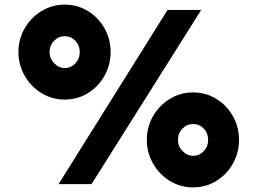

<svg xmlns="http://www.w3.org/2000/svg" viewBox="-20 -783 1117 833"><path d="M707 -740H853L377 16H234ZM261 -763Q316 -763 361.5 -735Q407 -707 433.5 -660Q460 -613 460 -557Q460 -502 433.5 -454.5Q407 -407 361.5 -379Q316 -351 261 -351Q206 -351 160 -379Q114 -407 87 -454.5Q60 -502 60 -557Q60 -613 87 -660Q114 -707 160 -735Q206 -763 261 -763ZM261 -488Q288 -488 307 -508Q326 -528 326 -557Q326 -586 307 -606Q288 -626 261 -626Q234 -626 214.5 -606Q195 -586 195 -557Q195 -529 215 -508.5Q235 -488 261 -488ZM818 -382Q873 -382 918.5 -354Q964 -326 990.5 -279Q1017 -232 1017 -176Q1017 -121 990.5 -73.5Q964 -26 918.5 2Q873 30 818 30Q763 30 717 2Q671 -26 644 -73.5Q617 -121 617 -176Q617 -232 644 -279Q671 -326 717 -354Q763 -382 818 -382ZM818 -107Q845 -107 864 -127Q883 -147 883 -176Q883 -205 864 -225Q845 -245 818 -245Q791 -245 771.5 -225Q752 -205 752 -176Q752 -148 772 -127.5Q792 -107 818 -107Z"/></svg>

Font: SUIT Heavy
Style: Regular
Weight: 900
Designer: Sunn Youn; Korean Glyphs from Source Han Sans (Sandoll Communications; Soo-young Jang, Joo-yeon Kang)
Foundry: Sunn
Version: Version 1.006